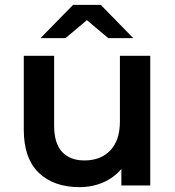

<svg xmlns="http://www.w3.org/2000/svg" viewBox="-20 -764 721 791"><path d="M599 -534V0H480V-68Q450 -32 405 -12.5Q360 7 308 7Q201 7 139.5 -52.5Q78 -112 78 -229V-534H203V-246Q203 -174 235.5 -138.5Q268 -103 328 -103Q395 -103 434.5 -144.5Q474 -186 474 -264V-534ZM426 -607 338 -681 250 -607H147L281 -744H395L529 -607Z"/></svg>

Font: mBank SemiBold
Style: Regular
Weight: 600
Designer: Julieta Ulanovsky
Foundry: Julieta Ulanovsky
Version: Version 7.200